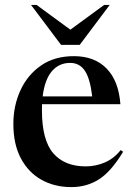

<svg xmlns="http://www.w3.org/2000/svg" viewBox="-20 -752 543 783"><path d="M281.5 -523Q365.5 -523 414.8 -472.5Q464 -422 471 -327H151.5Q151 -315.5 151 -303Q151 -180.5 197.2 -127Q243.5 -73.5 329.5 -73.5Q370.5 -73.5 407.5 -89.5Q444.5 -105.5 472.5 -140L482 -133Q433.5 -52.5 383.8 -20.8Q334 11 271 11Q202.5 11 149.2 -18.8Q96 -48.5 65.2 -106Q34.5 -163.5 34.5 -246.5Q34.5 -321 63.5 -384Q92.5 -447 147.5 -485Q202.5 -523 281.5 -523ZM266 -495.5Q220.5 -495.5 191.5 -461.5Q162.5 -427.5 154 -359H356Q347.5 -431.5 326 -463.5Q304.5 -495.5 266 -495.5ZM427.5 -732 305 -569H229L106.5 -732H129L267 -631L405 -732Z"/></svg>

Font: Newsreader Display Medium
Style: Regular
Weight: 500
Designer: Hugues Gentile
Foundry: Production Type
Version: Version 1.001